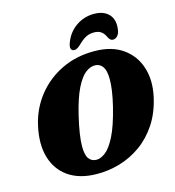

<svg xmlns="http://www.w3.org/2000/svg" viewBox="-134 -1047 1066 1172"><g transform="rotate(-15 399.5 -460.5)"><path d="M515 -714.5Q620.5 -713.5 689.5 -664.8Q758.5 -616 784.8 -534Q811 -452 789 -351Q768.5 -257.5 723.5 -188.2Q678.5 -119 615.8 -73.5Q553 -28 479.5 -6.2Q406 15.5 328 14Q222.5 12 154.2 -35.8Q86 -83.5 61.2 -168.2Q36.5 -253 62 -365.5Q85 -467.5 148 -546.8Q211 -626 305 -671Q399 -716 515 -714.5ZM351.5 -70.5Q379.5 -69.5 410.8 -93.8Q442 -118 473.5 -180.2Q505 -242.5 533 -355.5Q546.5 -411 552.5 -453.5Q558.5 -496 558 -527.5Q557.5 -579.5 541.2 -603.2Q525 -627 498 -629.5Q466 -632.5 434 -608.8Q402 -585 372.2 -525.2Q342.5 -465.5 317.5 -361.5Q302.5 -298.5 295.5 -251.8Q288.5 -205 288.5 -172Q288.5 -117.5 305.2 -94.5Q322 -71.5 351.5 -70.5ZM537.5 -825.5Q508.5 -825.5 485.5 -813Q462.5 -800.5 438.5 -776.5Q414 -752.5 397 -752.5Q380.5 -752.5 375.8 -765.2Q371 -778 378.5 -799Q401 -863 452.5 -899Q504 -935 567 -935Q630 -935 662.2 -899Q694.5 -863 683.5 -799Q680 -778 668 -765.2Q656 -752.5 639.5 -752.5Q622.5 -752.5 611 -776.5Q600 -801 583 -813.2Q566 -825.5 537.5 -825.5Z"/></g></svg>

Font: Fraunces 9pt S050 Black
Style: Italic
Weight: 900
Italic angle: -16°
Version: Version 1.000; ttfautohint (v1.8.3)